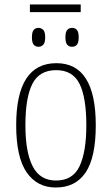

<svg xmlns="http://www.w3.org/2000/svg" viewBox="-20 -824 497 854"><path d="M113 -770V-804H339V-770ZM151 -616Q138 -616 130 -625Q122 -634 122 -658Q122 -682 130 -691Q138 -700 151 -700Q164 -700 172.5 -691Q181 -682 181 -658Q181 -634 172.5 -625Q164 -616 151 -616ZM301 -616Q287 -616 279 -625Q271 -634 271 -658Q271 -682 279 -691Q287 -700 301 -700Q314 -700 322 -691Q330 -682 330 -658Q330 -634 322 -625Q314 -616 301 -616ZM228 10Q145 10 98.5 -57.5Q52 -125 52 -267Q52 -543 231 -543Q406 -543 406 -267Q406 -124 361 -57Q316 10 228 10ZM229 -21Q304 -21 334 -85Q364 -149 364 -267Q364 -391 333.5 -451.5Q303 -512 230 -512Q155 -512 124 -451Q93 -390 93 -267Q93 -147 125.5 -84Q158 -21 229 -21Z"/></svg>

Font: Noto Serif Condensed ExtraLight
Style: Regular
Weight: 200
Width: 3
Designer: Monotype Design Team
Foundry: Monotype Imaging Inc.
Version: Version 2.013; ttfautohint (v1.8.4.7-5d5b)